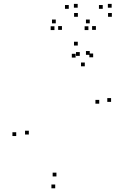

<svg xmlns="http://www.w3.org/2000/svg" viewBox="-20 -972 660 1012"><path d="M565.5 -435V-455H545.5V-435ZM453 -683V-703H433V-683ZM400.5 -677.5V-697.5H380.5V-677.5ZM427 -622.5V-642.5H407V-622.5ZM503 -425.5V-445.5H483V-425.5ZM277.5 -42V-62H257.5V-42ZM132 -263V-283H112V-263ZM378.5 -668.5V-688.5H358.5V-668.5ZM471 -670V-690H451V-670ZM390 -732V-752H370V-732ZM65.5 -255V-275H45.5V-255ZM271 20.5V0.5H251V20.5ZM306.5 -814.5V-834.5H286.5V-814.5ZM390.5 -883.5V-903.5H370.5V-883.5ZM389.5 -931.5V-951.5H369.5V-931.5ZM342.5 -925.5V-945.5H322.5V-925.5ZM274 -849V-869H254V-849ZM267 -813.5V-833.5H247V-813.5ZM485.5 -814.5V-834.5H465.5V-814.5ZM569.5 -883.5V-903.5H549.5V-883.5ZM568.5 -931.5V-951.5H548.5V-931.5ZM521.5 -925.5V-945.5H501.5V-925.5ZM453 -849V-869H433V-849ZM446 -813.5V-833.5H426V-813.5Z"/></svg>

Font: Monaspace Radon Dots Var
Style: Regular
Weight: 400
Designer: Riley Cran and the Lettermatic Team
Version: Version 1.100 (Monaspace Radon Dots)